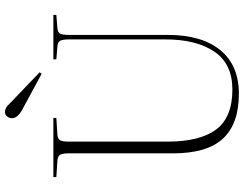

<svg xmlns="http://www.w3.org/2000/svg" viewBox="-124 -840 978 770"><g transform="rotate(-90 365.0 -455.0)"><path d="M374 14Q254 14 194.5 -49.5Q135 -113 135 -250V-668Q135 -694 129 -703.5Q123 -713 103 -714L40 -718V-730H277V-718L212 -714Q196 -713 189 -705Q182 -697 182 -668V-273Q182 -143 230.5 -77.5Q279 -12 391 -12Q494 -12 543 -84.5Q592 -157 592 -281V-668Q592 -692 586.5 -702.5Q581 -713 561 -714L512 -718V-730H690V-718L639 -714Q620 -713 615 -703Q610 -693 610 -667V-271Q610 -135 549 -60.5Q488 14 374 14ZM454 -777 308 -856Q276 -874 276 -896Q276 -907 283 -915.5Q290 -924 301 -924Q309 -924 317 -920Q325 -916 338 -902L460 -785Z"/></g></svg>

Font: Display Extralight
Style: Regular
Weight: 200
Designer: Latin by Veronika Burian and Jose Scaglione. Greek by Irene Vlachou. Cyrillic by Vera Evstafieva.
Foundry: TypeTogether
Version: Version 3.002